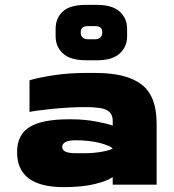

<svg xmlns="http://www.w3.org/2000/svg" viewBox="-20 -757 712 787"><path d="M622 -252V0H442V-31Q419 -15 368 -2.5Q317 10 241 10Q50 10 50 -133Q50 -205 101.5 -236.5Q153 -268 262 -268H273Q325 -268 373.5 -259Q422 -250 442 -242V-262Q442 -292 419 -305Q396 -318 332 -318Q265 -318 192.5 -310.5Q120 -303 101 -298V-428Q138 -439 199.5 -448.5Q261 -458 332 -458H372Q499 -458 560.5 -410.5Q622 -363 622 -252ZM442 -149Q430 -160 388.5 -171Q347 -182 290 -182Q235 -182 235 -154Q235 -129 290 -129H330Q365 -129 400 -135.5Q435 -142 442 -149ZM501 -639V-608Q501 -565 470.5 -537.5Q440 -510 378 -510H332Q269 -510 238.5 -537.5Q208 -565 208 -608V-639Q208 -683 237.5 -710Q267 -737 332 -737H378Q440 -737 470.5 -709.5Q501 -682 501 -639ZM399 -621V-625Q399 -638 392 -644Q385 -650 369 -650H342Q326 -650 318.5 -644Q311 -638 311 -625V-621Q311 -611 318.5 -603.5Q326 -596 342 -596H369Q384 -596 391.5 -603.5Q399 -611 399 -621Z"/></svg>

Font: Dashboard
Style: Regular
Weight: 400
Designer: jaiki
Version: Version 1.000